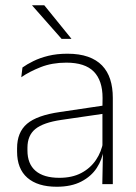

<svg xmlns="http://www.w3.org/2000/svg" viewBox="-20 -701 518 731"><path d="M409.5 0H369.5L372 -125L370 -131.5V-290L370.5 -328Q370.5 -394.5 337 -428.5Q303.5 -462.5 232.5 -462.5Q178.5 -462.5 135.2 -445.5Q92 -428.5 61 -407L65.5 -444Q82 -456 106.8 -468.2Q131.5 -480.5 164 -488.5Q196.5 -496.5 237 -496.5Q282 -496.5 314.8 -485Q347.5 -473.5 368.5 -451.8Q389.5 -430 399.5 -399Q409.5 -368 409.5 -328.5ZM196 10Q123.5 10 84.2 -24.2Q45 -58.5 45 -124V-136.5Q45 -197.5 83 -229.8Q121 -262 208 -274.5L379.5 -300L381.5 -269L213.5 -244.5Q145 -234.5 114.8 -210Q84.5 -185.5 84.5 -138.5V-128Q84.5 -77 115.5 -50.5Q146.5 -24 206 -24Q254.5 -24 289.2 -42.2Q324 -60.5 345.2 -91.8Q366.5 -123 373 -162L383.5 -131H374.5Q369.5 -94 348.5 -61.8Q327.5 -29.5 289.5 -9.8Q251.5 10 196 10ZM251.5 -554 148.5 -681H102.5V-680L214.5 -553H251.5Z"/></svg>

Font: Anek Malayalam Medium ExtraLight
Style: Regular
Weight: 250
Version: Version 1.003